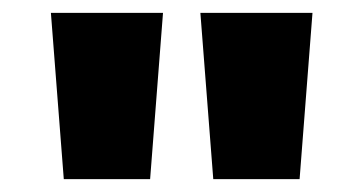

<svg xmlns="http://www.w3.org/2000/svg" viewBox="-20 -734 564 298"><path d="M233 -714 213 -456H79L59 -714ZM465 -714 445 -456H311L291 -714Z"/></svg>

Font: Noto Sans Thaana Black
Style: Regular
Weight: 900
Designer: David Williams
Foundry: Google Inc.
Version: Version 3.001; ttfautohint (v1.8.4.7-5d5b)